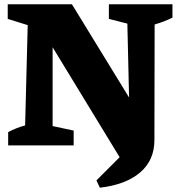

<svg xmlns="http://www.w3.org/2000/svg" viewBox="-20 -677 828 894"><path d="M487 -657H783V-595Q763 -585 743.5 -577.5Q724 -570 700 -563L699 -25Q699 69 632.5 126Q566 183 445 197L429 163L537 55L225 -457V-90L323 -69V0H18V-62Q56 -82 97 -93L109 -560L16 -589V-657H315L581 -223L573 -567L487 -589Z"/></svg>

Font: Piazzolla SC ExtraBold
Style: Regular
Weight: 800
Designer: Juan Pablo del Peral
Foundry: Huerta Tipografica
Version: Version 1.330